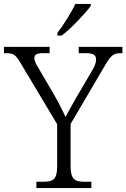

<svg xmlns="http://www.w3.org/2000/svg" viewBox="-28 -951 639 971"><path d="M262 -784V-771H284C332 -807 406 -886 431 -921V-931H353C332 -886 291 -822 262 -784ZM156 0H434V-32H399C352 -32 329 -42 329 -111V-324L503 -620C532 -670 546 -682 581 -682H591V-714H370V-682H408C445 -682 458 -671 458 -650C458 -636 452 -618 439 -596L361 -463C337 -421 315 -383 304 -359C288 -393 267 -435 243 -476L167 -606C156 -623 146 -641 146 -657C146 -671 152 -682 188 -682H223V-714H-8V-682H3C42 -682 52 -672 75 -634L261 -323V-109C261 -41 238 -32 191 -32H156Z"/></svg>

Font: Noto Serif Lao Light
Style: Regular
Weight: 300
Designer: Monotype Design Team
Foundry: Monotype Imaging Inc.
Version: Version 2.003